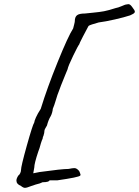

<svg xmlns="http://www.w3.org/2000/svg" viewBox="-20 -766 669 924"><path d="M59 103Q59 93 68 79Q73 76 77 68Q81 60 81 53Q81 35 109 -65Q137 -165 145 -177Q145 -183 153 -201Q161 -219 176 -242Q207 -343 257.5 -467.5Q308 -592 332 -629Q334 -637 337 -648.5Q340 -660 340 -664Q340 -684 350.5 -692.5Q361 -701 389 -701L428 -705Q460 -708 481 -712Q502 -716 536 -727Q548 -729 565.5 -736.5Q583 -744 585 -744Q595 -746 598 -746Q607 -746 617 -731Q629 -716 629 -710Q629 -705 624 -701.5Q619 -698 606 -692Q579 -683 533 -672.5Q487 -662 455 -658Q437 -653 423 -648.5Q409 -644 406 -641Q397 -625 379 -590Q361 -555 361 -552Q356 -547 332 -497.5Q308 -448 305 -432L295 -408Q268 -342 264 -329Q256 -310 249 -285Q241 -258 234 -242Q234 -236 231 -225Q228 -214 224 -207Q213 -189 206 -162Q203 -157 198.5 -149Q194 -141 194 -138Q194 -127 189 -112Q187 -109 186 -104Q185 -99 185 -98Q182 -93 177 -77Q170 -50 164 -36Q145 21 145 40L140 68L170 62Q278 47 310 47Q329 43 338 43Q344 43 349.5 46.5Q355 50 361 57Q362 59 364.5 65Q367 71 367.5 74Q368 77 366 79Q360 87 255 102H218Q218 106 209 108.5Q200 111 185 111Q174 117 152 122Q131 129 131 129Q109 138 100 138Q92 138 81 129Q59 120 59 103Z"/></svg>

Font: Caveat
Style: Regular
Weight: 400
Designer: Pablo Impallari
Foundry: Pablo Impallari
Version: Version 1.500; ttfautohint (v1.6)